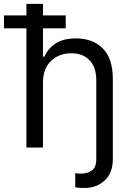

<svg xmlns="http://www.w3.org/2000/svg" viewBox="-57 -747 668 972"><path d="M160.5 -328.1V0H76.7V-603.7H-36.9V-669H76.7V-727.3H160.5V-669H275.6V-603.7H160.5V-460.2H167.6Q186.8 -502.5 225.3 -527.5Q263.8 -552.6 328.1 -552.6Q411.9 -552.6 463.1 -502.1Q514.2 -451.7 514.2 -346.6V58.2Q514.2 128.6 473 166.5Q431.8 204.5 372.2 204.5Q359.4 204.5 346.4 204Q333.5 203.5 323.9 200.3V129.3Q329.2 130.3 336.3 131.2Q343.4 132.1 350.9 132.1Q384.9 132.1 407.7 116.5Q430.4 100.9 430.4 58.2V-340.9Q430.4 -405.9 396.8 -441.6Q363.3 -477.3 304 -477.3Q241.8 -477.3 201.2 -438.4Q160.5 -399.5 160.5 -328.1Z"/></svg>

Font: Inter UI
Style: Regular
Weight: 400
Designer: Rasmus Andersson
Foundry: rsms
Version: 3.2;8d6f07862